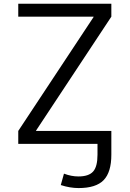

<svg xmlns="http://www.w3.org/2000/svg" viewBox="-20 -750 676 1001"><path d="M467.8 -661.1V-663.1H75.2V-730.5H560.5V-663.1L168 -69.3V-67.4H560.5V-33.2V0V56.6Q560.5 147.5 520.5 189Q480.5 230.5 389.6 230.5Q344.7 230.5 296.9 214.8L313.5 155.3Q351.6 169.9 388.7 169.9Q442.4 169.9 465.3 144.5Q488.3 119.1 488.3 56.6V0H75.2V-67.4Z"/></svg>

Font: Gen Shin Gothic Normal
Style: Regular
Weight: 300
Designer: [Source Han Sans]
Ryoko NISHIZUKA  (kana & ideographs); Paul D. Hunt (Latin, Greek & Cyrillic); Wenlong ZHANG  (bopomofo
Version: Version 1.002.20150607